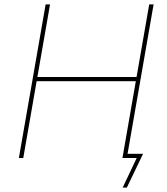

<svg xmlns="http://www.w3.org/2000/svg" viewBox="-20 -720 759 875"><path d="M680 -700 558 0H538L660 -700ZM66 0 188 -700H208L86 0ZM139 -350 142 -369H610L607 -350ZM603 0H552L553 -19H632L558 135H539Z"/></svg>

Font: Fixel Italic Variable 20240409 Display Thin
Style: Italic
Weight: 100
Italic angle: -10°
Designer: AlfaBravo + MacPaw
Foundry: Kyrylo Tkachov, Marchela Mozhyna, Serhii Makarenko, Maria Weinstein, Zakhar Kryvoshyya
Version: Version 1.211;Glyphs 3.2 (3225)